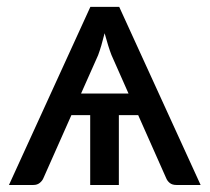

<svg xmlns="http://www.w3.org/2000/svg" viewBox="-20 -526 596 546"><path d="M345.5 -260 297 -369.5Q292.5 -381 287.5 -397Q282.5 -413 277.5 -431.5Q268 -393 259 -369L210.5 -260ZM550.5 0H481.5Q470 0 463 -5.5Q456 -11 452.5 -19.5L373 -198.5H318V0H236.5V-198.5H183L103.5 -19.5Q100.5 -12 93.2 -6Q86 0 75 0H5.5L237 -506.5H319Z"/></svg>

Font: Lato-Regular
Style: Regular
Weight: 400
Designer: Lukasz Dziedzic with Adam Twardoch and Botio Nikoltchev
Foundry: tyPoland Lukasz Dziedzic
Version: Version 2.015; 2015-08-06; http://www.latofonts.com/